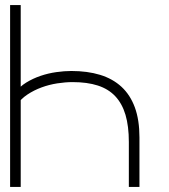

<svg xmlns="http://www.w3.org/2000/svg" viewBox="-20 -740 667 760"><path d="M62 -720V-345L41 -374Q57.5 -397 84 -413.3Q110.5 -429.5 140.8 -439.8Q171 -450 202.8 -454.5Q234.5 -459 262.5 -459Q326 -459 376 -443.8Q426 -428.5 460.8 -396.5Q495.5 -364.5 513.8 -314.8Q532 -265 532 -196V0H490V-178Q490 -240.5 476.8 -285.3Q463.5 -330 436.3 -359Q409 -388 367 -401.5Q325 -415 267.5 -415Q238.5 -415 206.5 -410Q174.5 -405 144.5 -394Q114.5 -383 88.5 -365.8Q62.5 -348.5 46 -324L62 -382V0H20V-720Z"/></svg>

Font: Vela Sans GX ExtLt
Style: Regular
Weight: 200
Designer: Principal design: Mikhail Sharanda - project Manrope.
Design modification: Ravid Balaliev
Foundry: Mikhail Sharanda
Version: Version 1.001